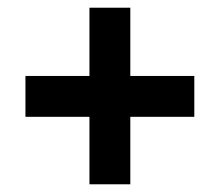

<svg xmlns="http://www.w3.org/2000/svg" viewBox="-20 -573 570 498"><path d="M212 -270H46V-376H212V-553H318V-376H484V-270H318V-95H212Z"/></svg>

Font: Noto Sans Devanagari UI SemiCondensed
Style: Bold
Weight: 700
Width: 4
Designer: Jelle Bosma - Monotype Design Team
Foundry: Monotype Imaging Inc.
Version: Version 2.004; ttfautohint (v1.8.4.7-5d5b)